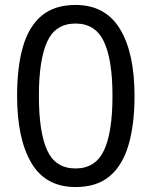

<svg xmlns="http://www.w3.org/2000/svg" viewBox="-20 -745 612 775"><path d="M523 -358Q523 -243 499 -160.5Q475 -78 423 -34Q371 10 285 10Q164 10 106.5 -87.5Q49 -185 49 -358Q49 -474 72.5 -556Q96 -638 148 -681.5Q200 -725 285 -725Q405 -725 464 -628.5Q523 -532 523 -358ZM137 -358Q137 -211 170.5 -138Q204 -65 285 -65Q365 -65 399.5 -137.5Q434 -210 434 -358Q434 -504 399.5 -577Q365 -650 285 -650Q204 -650 170.5 -577Q137 -504 137 -358Z"/></svg>

Font: Noto Sans New Tai Lue
Style: Regular
Weight: 400
Designer: Monotype Design Team
Foundry: Monotype Imaging Inc.
Version: Version 2.003